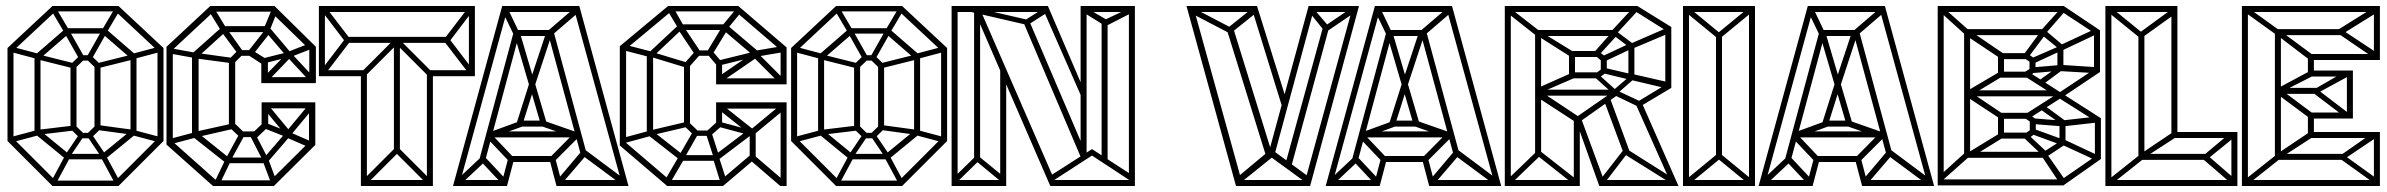

<svg xmlns="http://www.w3.org/2000/svg" viewBox="-20 -620 7958 640"><path d="M155 0 5 -150 19 -164 169 -14ZM25 -147 19 -164 102 -186 108 -169ZM167 -9 152 -18 200 -107 215 -98ZM155 0V-18H375V0ZM200 -89 95 -175 109 -189 214 -103ZM5 -150V-460H25V-150ZM110 -171 104 -187 229 -202 235 -186ZM200 -89V-107H330V-89ZM210 -93 197 -103 247 -177 260 -167ZM363 -9 315 -98 330 -107 378 -18ZM95 -175V-435H115V-175ZM247 -159 215 -190 229 -204 261 -173ZM247 -159V-177H283V-159ZM320 -93 270 -167 283 -177 333 -103ZM283 -159 269 -173 301 -204 315 -190ZM102 -424 19 -446 25 -463 108 -441ZM330 -89 316 -103 421 -189 435 -175ZM215 -190V-405H235V-190ZM375 0 361 -14 511 -164 525 -150ZM420 -171 295 -188 301 -204 426 -187ZM229 -391 109 -421 115 -437 235 -407ZM295 -190V-405H315V-190ZM19 -446 5 -460 155 -600 169 -586ZM109 -421 95 -435 200 -526 214 -512ZM505 -147 422 -169 428 -186 511 -164ZM229 -391 215 -405 247 -436 261 -422ZM247 -418V-436H283V-418ZM247 -418 195 -510 210 -520 262 -428ZM301 -391 269 -422 283 -436 315 -405ZM415 -175V-435H435V-175ZM196 -509 154 -580 171 -586 213 -515ZM283 -418 268 -428 320 -520 335 -510ZM301 -391 295 -407 415 -437 421 -421ZM200 -508V-526H330V-508ZM505 -150V-460H525V-150ZM421 -421 316 -512 330 -526 435 -435ZM155 -582V-600H375V-582ZM334 -509 317 -515 359 -586 376 -580ZM428 -424 422 -441 505 -463 511 -446ZM511 -446 361 -586 375 -600 525 -460Z M893 0 876 -13 1015 -151 1031 -137ZM690 0 535 -138 550 -153 705 -15ZM552 -140 546 -157 629 -179 635 -162ZM690 0V-19H893V0ZM712 -6 696 -15 733 -92 749 -83ZM535 -138V-464H556V-138ZM734 -76 620 -166 635 -181 747 -91ZM633 -162 627 -180 758 -209 764 -192ZM734 -76V-95H869V-76ZM747 -81 733 -92 781 -180 795 -169ZM620 -166V-440H642V-166ZM883 -11 853 -91 870 -101 900 -21ZM776 -166 741 -199 757 -214 791 -181ZM775 -163V-182H831V-163ZM627 -427 544 -442 550 -459 633 -444ZM857 -83 815 -165 830 -176 872 -94ZM743 -199V-422H764V-199ZM869 -76 854 -87 929 -174 944 -163ZM835 -160 820 -175 861 -214 876 -199ZM755 -409 627 -426 633 -444 762 -426ZM852 -201V-279H874V-201ZM550 -449 535 -464 681 -600 696 -585ZM852 -259V-279H1031V-259ZM636 -427 621 -442 721 -531 734 -516ZM932 -164 851 -196 857 -214 938 -182ZM938 -163 860 -257 874 -270 952 -176ZM944 -163 930 -176 1008 -270 1022 -257ZM1010 -129 934 -162 940 -182 1016 -149ZM758 -407 743 -422 774 -453 789 -438ZM1010 -136V-279H1031V-136ZM777 -435 713 -521 730 -533 792 -446ZM851 -343V-420H873V-343ZM774 -434V-453H820V-434ZM720 -512 674 -587 693 -594 735 -525ZM857 -404 805 -438 820 -453 873 -420ZM852 -343V-363H1032V-343ZM875 -352 859 -363 934 -440 950 -430ZM719 -513V-533H875V-513ZM824 -439 808 -450 867 -525 883 -514ZM861 -409 855 -425 942 -447 948 -431ZM681 -581V-600H895V-581ZM1012 -350 933 -435 948 -446 1027 -361ZM932 -436 868 -511 877 -530 948 -446ZM876 -511 858 -521 888 -594 906 -586ZM946 -429 939 -447 1006 -473 1013 -455ZM1011 -344V-465H1033V-344ZM1018 -449 879 -584 895 -600 1033 -464Z M1196 0 1183 -13 1295 -125 1308 -112ZM1183 0V-20H1423V0ZM1183 0V-380H1203V0ZM1410 0 1298 -112 1311 -125 1423 -13ZM1044 -366V-386H1192V-366ZM1063 -372 1049 -384 1132 -493 1145 -479ZM1043 -366V-600H1063V-366ZM1293 -110V-481H1313V-110ZM1403 0V-380H1423V0ZM1132 -479 1049 -588 1063 -600 1145 -493ZM1196 -365 1183 -378 1295 -490 1308 -477ZM1409 -365 1297 -477 1310 -490 1422 -378ZM1131 -477V-497H1475V-477ZM1414 -366V-386H1562V-366ZM1044 -580V-600H1562V-580ZM1545 -372 1463 -479 1476 -493 1559 -384ZM1543 -366V-600H1563V-366ZM1476 -479 1463 -493 1545 -600 1559 -588Z M2055 0 1892 -595 1911 -600 2075 0ZM1511 -1 1497 -15 1580 -93 1595 -80ZM1496 0V-20H1670V0ZM1659 -1 1585 -80 1600 -93 1673 -15ZM1670 0 1651 -5 1675 -96 1694 -91ZM1679 -80 1604 -159 1619 -172 1693 -94ZM1682 -80V-100H1828V-80ZM1611 -158 1603 -176 1718 -218 1726 -200ZM1490 0 1654 -600 1673 -595 1510 0ZM1835 0 1811 -91 1830 -96 1854 -5ZM1615 -162V-182H1907V-162ZM1596 -80 1577 -85 1694 -520 1713 -515ZM1847 -1 1833 -15 1915 -112 1931 -99ZM1835 0V-20H2069V0ZM1718 -198V-218H1792V-198ZM1826 -80 1812 -94 1901 -184 1917 -171ZM1720 -200 1701 -206 1746 -348 1765 -343ZM1784 -201 1744 -338 1763 -343 1803 -207ZM1903 -158 1783 -200 1792 -218 1912 -176ZM2056 -2 1913 -108 1926 -124 2068 -18ZM1745 -332 1694 -506 1713 -511 1764 -338ZM1919 -94 1805 -515 1824 -520 1938 -99ZM1694 -501 1652 -588 1670 -597 1711 -511ZM1763 -335 1744 -341 1801 -513 1820 -508ZM1694 -500V-520H1824V-500ZM1654 -580V-600H1911V-580ZM1818 -501 1806 -517 1898 -596 1911 -581Z M2582 -462H2602V-339H2582ZM2602 -339H2582ZM2428 -585 2441 -600 2602 -462 2589 -447ZM2602 -462 2589 -447ZM2367 -339V-359H2592V-339ZM2486 -435 2500 -449 2588 -361 2574 -347ZM2592 -467 2595 -447 2484 -428 2480 -448ZM2495 -447 2508 -432 2380 -344 2367 -359ZM2204 0 2046 -135 2061 -149 2219 -14ZM2065 -144 2059 -161 2144 -184 2150 -167ZM2212 -7 2195 -17 2247 -106 2264 -96ZM2204 0V-20H2390V0ZM2250 -84 2136 -173 2151 -187 2264 -98ZM2046 -135V-466H2067V-135ZM2152 -169 2146 -185 2269 -214 2275 -198ZM2250 -84V-103H2370V-84ZM2260 -91 2244 -102 2293 -187 2308 -175ZM2382 -10 2357 -91 2376 -98 2402 -17ZM2136 -173V-438H2157V-173ZM2361 -88 2334 -172 2350 -184 2377 -100ZM2145 -430 2060 -452 2067 -470 2152 -448ZM2061 -452 2046 -466 2207 -600 2222 -586ZM2150 -425 2136 -438 2244 -539 2257 -526ZM2297 -437 2241 -521 2258 -533 2314 -449ZM2241 -525 2205 -585 2226 -592 2260 -532ZM2244 -520V-539H2401V-520ZM2207 -582V-600H2441V-582ZM2269 -394 2147 -431 2153 -447 2275 -410ZM2260 -207V-407H2280V-207ZM2291 -167V-185H2347V-167ZM2296 -434V-452H2353V-434ZM2349 -168 2335 -182 2370 -214 2387 -201ZM2367 -203V-279H2387V-201ZM2372 -399 2339 -438 2353 -452 2386 -413ZM2491 -435 2386 -524 2401 -539 2506 -450ZM2350 -431 2334 -443 2390 -536 2407 -524ZM2404 -523 2387 -534 2436 -593 2452 -581ZM2370 -84 2356 -98 2483 -194 2497 -180ZM2367 -342V-411H2387V-342ZM2367 -258V-279H2602V-258ZM2390 0 2377 -15 2482 -104 2495 -89ZM2582 -268H2602V0H2582ZM2482 -85 2497 -100 2595 -16 2581 0ZM2291 -171 2259 -202 2273 -216 2305 -185ZM2274 -393 2260 -407 2297 -449 2311 -435ZM2499 -176 2485 -190 2578 -267 2592 -253ZM2479 -89V-188H2499V-89ZM2475 -176 2378 -253 2392 -267 2489 -190ZM2375 -401 2369 -417 2491 -447 2497 -431ZM2477 -170 2369 -199 2383 -213 2491 -184Z M2767 0 2617 -150 2631 -164 2781 -14ZM2637 -147 2631 -164 2714 -186 2720 -169ZM2779 -9 2764 -18 2812 -107 2827 -98ZM2767 0V-18H2987V0ZM2812 -89 2707 -175 2721 -189 2826 -103ZM2617 -150V-460H2637V-150ZM2722 -171 2716 -187 2841 -202 2847 -186ZM2812 -89V-107H2942V-89ZM2822 -93 2809 -103 2859 -177 2872 -167ZM2975 -9 2927 -98 2942 -107 2990 -18ZM2707 -175V-435H2727V-175ZM2859 -159 2827 -190 2841 -204 2873 -173ZM2859 -159V-177H2895V-159ZM2932 -93 2882 -167 2895 -177 2945 -103ZM2895 -159 2881 -173 2913 -204 2927 -190ZM2714 -424 2631 -446 2637 -463 2720 -441ZM2942 -89 2928 -103 3033 -189 3047 -175ZM2827 -190V-405H2847V-190ZM2987 0 2973 -14 3123 -164 3137 -150ZM3032 -171 2907 -188 2913 -204 3038 -187ZM2841 -391 2721 -421 2727 -437 2847 -407ZM2907 -190V-405H2927V-190ZM2631 -446 2617 -460 2767 -600 2781 -586ZM2721 -421 2707 -435 2812 -526 2826 -512ZM3117 -147 3034 -169 3040 -186 3123 -164ZM2841 -391 2827 -405 2859 -436 2873 -422ZM2859 -418V-436H2895V-418ZM2859 -418 2807 -510 2822 -520 2874 -428ZM2913 -391 2881 -422 2895 -436 2927 -405ZM3027 -175V-435H3047V-175ZM2808 -509 2766 -580 2783 -586 2825 -515ZM2895 -418 2880 -428 2932 -520 2947 -510ZM2913 -391 2907 -407 3027 -437 3033 -421ZM2812 -508V-526H2942V-508ZM3117 -150V-460H3137V-150ZM3033 -421 2928 -512 2942 -526 3047 -435ZM2767 -582V-600H2987V-582ZM2946 -509 2929 -515 2971 -586 2988 -580ZM3040 -424 3034 -441 3117 -463 3123 -446ZM3123 -446 2973 -586 2987 -600 3137 -460Z M3152 0V-600H3172V0ZM3314 0V-399L3334 -367V0ZM3743 0V-600H3763V0ZM3652 -92V-549H3672V-77ZM3747 -18 3610 -108 3620 -123 3757 -34ZM3494 -20 3484 -36 3620 -123 3630 -108ZM3166 -9 3153 -22 3236 -103 3249 -90ZM3321 -11 3228 -88 3239 -102 3333 -25ZM3482 0V-20H3761V0ZM3481 0 3229 -581 3247 -589 3500 -8ZM3153 0V-20H3334V0ZM3152 -580V-600H3473V-580ZM3408 -538 3397 -553 3466 -597 3477 -582ZM3592 -281 3455 -593 3473 -600 3594 -318ZM3582 -85V-600H3602V-94ZM3227 -83V-582H3247V-83ZM3582 -580V-600H3763V-580ZM3662 -531 3652 -549 3751 -596 3760 -581ZM3584 -93 3390 -549 3408 -557 3603 -101ZM3399 -538 3200 -584 3211 -599 3410 -553ZM3668 -531 3583 -584 3592 -599 3678 -549Z M3935 -600H3957L4122 -5L4100 0ZM4108 -5 4097 -23 4217 -123 4231 -104ZM4100 0V-20H4347V0ZM4342 -5 4206 -104 4217 -123 4353 -23ZM4201 -97 4067 -529H4090L4221 -106ZM4075 -511 3941 -581 3951 -597 4085 -527ZM4255 -260 4151 -597 4170 -600 4271 -277ZM3941 -580V-600H4170V-580ZM4284 -64 4265 -75 4392 -537 4411 -531ZM4086 -512 4074 -528 4160 -597 4172 -581ZM4229 -106 4209 -111 4342 -600 4361 -594ZM4347 0 4327 -5 4490 -600H4510ZM4396 -515 4340 -585 4357 -593 4411 -530ZM4401 -514 4390 -529 4493 -599 4504 -584ZM4342 -580V-600H4503V-580Z M4964 0 4801 -595 4820 -600 4984 0ZM4420 -1 4406 -15 4489 -93 4504 -80ZM4405 0V-20H4579V0ZM4568 -1 4494 -80 4509 -93 4582 -15ZM4579 0 4560 -5 4584 -96 4603 -91ZM4588 -80 4513 -159 4528 -172 4602 -94ZM4591 -80V-100H4737V-80ZM4520 -158 4512 -176 4627 -218 4635 -200ZM4399 0 4563 -600 4582 -595 4419 0ZM4744 0 4720 -91 4739 -96 4763 -5ZM4524 -162V-182H4816V-162ZM4505 -80 4486 -85 4603 -520 4622 -515ZM4756 -1 4742 -15 4824 -112 4840 -99ZM4744 0V-20H4978V0ZM4627 -198V-218H4701V-198ZM4735 -80 4721 -94 4810 -184 4826 -171ZM4629 -200 4610 -206 4655 -348 4674 -343ZM4693 -201 4653 -338 4672 -343 4712 -207ZM4812 -158 4692 -200 4701 -218 4821 -176ZM4965 -2 4822 -108 4835 -124 4977 -18ZM4654 -332 4603 -506 4622 -511 4673 -338ZM4828 -94 4714 -515 4733 -520 4847 -99ZM4603 -501 4561 -588 4579 -597 4620 -511ZM4672 -335 4653 -341 4710 -513 4729 -508ZM4603 -500V-520H4733V-500ZM4563 -580V-600H4820V-580ZM4727 -501 4715 -517 4807 -596 4820 -581Z M4996 0V-20H5246V0ZM4996 0V-600H5016V0ZM5226 0V-228H5246V0ZM5000 -600H5020ZM5009 0 4996 -13 5101 -114 5114 -101ZM5233 0 5105 -101 5117 -114 5246 -13ZM5097 -99V-515H5117V-99ZM5311 0 5230 -227 5248 -232 5331 -7ZM5312 0V-20H5558V0ZM5554 0 5432 -274 5452 -279 5575 0ZM5531 -327V-530H5551V-327ZM5447 -265 5437 -280 5541 -343 5551 -327ZM5363 -301 5353 -315 5418 -371 5429 -359ZM5101 -301V-321H5370V-301ZM5000 -600H5438V-580H5000ZM5097 -520H5359V-500H5097ZM5422 -458 5414 -474 5536 -527 5543 -509ZM5368 -507 5352 -517 5427 -598 5440 -585ZM5543 -512 5425 -586 5438 -600 5551 -530ZM5417 -458 5351 -508 5360 -522 5425 -473ZM5395 -101 5327 -284 5347 -292 5414 -110ZM5308 -434 5294 -446 5355 -515 5370 -502ZM5232 -213 5103 -297 5116 -315 5247 -228ZM5243 -212 5232 -228 5362 -318 5373 -304ZM5410 -355 5414 -375 5541 -346 5537 -325ZM5363 -302 5371 -318 5450 -281 5442 -264ZM5210 -450H5308V-430H5210ZM5230 -450V-359H5210V-450ZM5100 -504 5108 -519 5227 -446 5215 -431ZM5210 -379H5308V-359H5210ZM5428 -473V-361H5408V-473ZM5336 -428V-382H5316V-428ZM5110 -309 5102 -325 5221 -378 5228 -360ZM5296 -373 5321 -392 5334 -378 5308 -359ZM5296 -436 5308 -450 5334 -429 5316 -419ZM5396 -126 5410 -116 5328 -9 5311 -17ZM5547 -11 5398 -104 5411 -118 5558 -25ZM5292 -366 5304 -376 5373 -314 5362 -303ZM5324 -413 5318 -431 5416 -477 5426 -461ZM5328 -394 5422 -372 5414 -354 5319 -377ZM5106 -497 5006 -576 5020 -588 5119 -511Z M5590 0V-20H5830V0ZM5603 0 5590 -13 5702 -105 5715 -92ZM5817 0 5705 -92 5718 -105 5830 -13ZM5590 0V-600H5610V0ZM5700 -90V-510H5720V-90ZM5810 0V-600H5830V0ZM5702 -495 5590 -587 5603 -600 5715 -508ZM5595 -580V-600H5830V-580ZM5717 -495 5704 -508 5816 -600 5829 -587Z M6407 0 6244 -595 6263 -600 6427 0ZM5863 -1 5849 -15 5932 -93 5947 -80ZM5848 0V-20H6022V0ZM6011 -1 5937 -80 5952 -93 6025 -15ZM6022 0 6003 -5 6027 -96 6046 -91ZM6031 -80 5956 -159 5971 -172 6045 -94ZM6034 -80V-100H6180V-80ZM5963 -158 5955 -176 6070 -218 6078 -200ZM5842 0 6006 -600 6025 -595 5862 0ZM6187 0 6163 -91 6182 -96 6206 -5ZM5967 -162V-182H6259V-162ZM5948 -80 5929 -85 6046 -520 6065 -515ZM6199 -1 6185 -15 6267 -112 6283 -99ZM6187 0V-20H6421V0ZM6070 -198V-218H6144V-198ZM6178 -80 6164 -94 6253 -184 6269 -171ZM6072 -200 6053 -206 6098 -348 6117 -343ZM6136 -201 6096 -338 6115 -343 6155 -207ZM6255 -158 6135 -200 6144 -218 6264 -176ZM6408 -2 6265 -108 6278 -124 6420 -18ZM6097 -332 6046 -506 6065 -511 6116 -338ZM6271 -94 6157 -515 6176 -520 6290 -99ZM6046 -501 6004 -588 6022 -597 6063 -511ZM6115 -335 6096 -341 6153 -513 6172 -508ZM6046 -500V-520H6176V-500ZM6006 -580V-600H6263V-580ZM6170 -501 6158 -517 6250 -596 6263 -581Z M6439 -2V-600H6459V-2ZM6527 -95V-523H6547V-95ZM6640 -366V-442H6660V-366ZM6640 -160V-242H6660V-160ZM6963 -90V-226H6983V-90ZM6960 -380V-519H6980V-380ZM6440 -22H6858V-2H6440ZM6440 -600H6859V-580H6440ZM6527 -523H6793L6792 -503H6527ZM6528 -114H6800V-94H6528ZM6838 -389V-469H6858V-389ZM6845 -139V-217H6865V-139ZM6640 -178H6741V-158H6640ZM6640 -244H6745V-224H6640ZM6640 -443H6736V-423H6640ZM6640 -381H6736V-361H6640ZM6454 -18 6442 -31 6529 -110 6542 -96ZM6646 -225 6529 -302 6541 -318 6657 -240ZM6644 -428 6527 -506 6540 -522 6656 -443ZM6646 -381 6656 -366 6538 -295 6527 -311ZM6653 -180 6663 -165 6548 -94 6538 -110ZM6849 -306 6859 -299 6748 -228 6732 -240 6842 -310 6849 -306 6853 -309 6983 -226 6973 -211 6837 -297 6849 -306 6842 -310 6970 -395 6980 -380 6859 -299 6849 -306 6837 -297 6727 -367 6738 -383 6853 -309ZM6972 -83 6846 -141 6854 -158 6980 -99ZM6850 -3 6784 -102 6799 -113 6868 -14ZM6969 -526 6977 -510 6850 -450 6842 -467ZM6973 -105 6983 -90 6858 -2 6847 -18ZM6970 -504 6848 -584 6859 -600 6980 -519ZM6855 -154 6865 -139 6794 -92 6783 -108ZM6848 -403 6858 -389 6785 -335 6774 -350ZM6848 -453 6782 -507 6793 -523 6858 -468ZM6854 -204 6779 -257 6791 -271 6865 -217ZM6754 -209 6726 -229 6738 -243 6766 -223ZM6746 -178V-224H6766V-178ZM6757 -194 6769 -178 6741 -158 6731 -175ZM6858 -219 6974 -232V-212L6859 -199ZM6846 -383 6847 -404 6969 -396V-376ZM6527 -319H6836V-299H6527ZM6783 -516 6798 -505 6736 -422 6722 -433ZM6853 -596 6865 -584 6796 -505 6781 -516ZM6755 -408 6726 -427 6736 -443 6765 -423ZM6745 -381V-423H6765V-381ZM6756 -397 6765 -381 6736 -361 6726 -378ZM6758 -408 6752 -426 6844 -466 6853 -452ZM6751 -395 6844 -403 6846 -384 6751 -376ZM6758 -191 6854 -156 6845 -139 6752 -173ZM6751 -207V-226L6853 -218V-199ZM6788 -102 6724 -163 6738 -174 6803 -113ZM6454 -598 6542 -520 6529 -506 6442 -585Z M7011 0 6998 -13 7110 -102 7123 -89ZM6998 0V-600H7018V0ZM7108 -97V-511H7128V-97ZM7110 -496 6998 -587 7011 -600 7123 -509ZM7218 -160V-588H7238V-160ZM7008 0V-20H7431V0ZM7129 -95 7114 -106 7224 -180 7237 -165ZM7114 -87V-107H7338V-87ZM7224 -160V-180H7428V-160ZM7417 -9 7317 -95 7333 -107 7431 -22ZM7335 -87 7318 -96 7418 -180 7431 -165ZM7418 0V-180H7438V0ZM7008 -600H7238V-580H7008ZM7224 -593 7235 -577 7122 -496 7109 -509Z M7466 0 7453 -13 7565 -102 7578 -89ZM7453 0V-600H7473V0ZM7563 -97V-521H7583V-97ZM7683 -223 7570 -307 7585 -320 7696 -237ZM7683 -225V-245H7813V-225ZM7584 -313 7569 -324 7683 -385 7696 -370ZM7565 -506 7458 -583 7471 -596 7578 -519ZM7583 -307V-327H7703V-307ZM7683 -365V-385H7813V-365ZM7803 -225 7683 -316 7698 -327 7816 -237ZM7700 -307 7683 -316 7803 -385 7816 -370ZM7803 -225V-385H7823V-225ZM7673 -160V-245H7693V-160ZM7463 0V-20H7903V0ZM7584 -95 7569 -106 7679 -180 7692 -165ZM7569 -87V-107H7793V-87ZM7679 -160V-180H7903V-160ZM7893 -10 7773 -96 7788 -107 7906 -22ZM7790 -87 7773 -96 7893 -180 7906 -165ZM7893 0V-180H7913V0ZM7463 -600H7903V-580H7463ZM7584 -515 7692 -435 7679 -420 7569 -504ZM7569 -523H7793V-503H7569ZM7673 -440H7903V-420H7673ZM7889 -593 7906 -580 7787 -506 7772 -520ZM7788 -520 7906 -442 7893 -427 7770 -511ZM7893 -600H7913V-420H7893ZM7673 -365V-440H7693V-365Z"/></svg>

Font: Octagon Variable
Style: Regular
Weight: 400
Designer: Alexander Royter, Emma Schmalisch, Felix Willnauer, Friederike Temme, Greta Wachholz, Jason Tsiakas, Julia Baskal, Julia
Foundry: Type Design @ HAW Hamburg
Version: Version 1.000